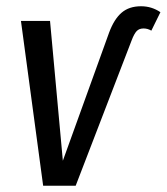

<svg xmlns="http://www.w3.org/2000/svg" viewBox="-20 -594 533 614"><path d="M47 -527H140L181 -80L329 -490Q345 -533 369 -553.5Q393 -574 431 -574Q465 -574 493 -555L464 -496Q452 -503 439 -503Q425 -503 417 -494.5Q409 -486 401 -465L222 0H118Z"/></svg>

Font: Fira Sans Extra Condensed
Style: Italic
Weight: 400
Width: 3
Italic angle: -8°
Designer: Carrois Corporate & Edenspiekermann AG
Foundry: Carrois Corporate GbR & Edenspiekermann AG
Version: Version 4.203